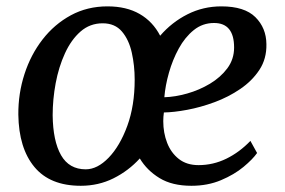

<svg xmlns="http://www.w3.org/2000/svg" viewBox="-20 -588 916 618"><path d="M786 -134.5 807.5 -95.5Q793.5 -75.5 763.8 -50.8Q734 -26 691.2 -8Q648.5 10 596 10Q534 10 493.5 -14.8Q453 -39.5 430 -78Q393.5 -38 345.2 -14Q297 10 240 10Q141 10 90.8 -50.5Q40.5 -111 39 -219Q38.5 -287 58.8 -349.5Q79 -412 117 -461Q155 -510 208 -538.8Q261 -567.5 326 -567.5Q387 -567.5 429.5 -543Q472 -518.5 495.5 -473Q533 -516.5 583.5 -542Q634 -567.5 692.5 -567.5Q767 -567.5 802 -532.8Q837 -498 837.5 -446Q838.5 -399 815 -363.2Q791.5 -327.5 753.2 -301.5Q715 -275.5 670.2 -259Q625.5 -242.5 582.5 -234.5Q539.5 -226.5 507.5 -226Q506.5 -219 506 -212Q505.5 -205 505.5 -198Q505.5 -160.5 518 -128.2Q530.5 -96 555.8 -76.2Q581 -56.5 619 -56.5Q666 -56.5 708.5 -77.2Q751 -98 786 -134.5ZM669 -514Q632 -514 603.8 -491.2Q575.5 -468.5 555.5 -432Q535.5 -395.5 523.8 -354Q512 -312.5 509 -275Q543.5 -276 582.5 -287Q621.5 -298 655.8 -318.5Q690 -339 711.8 -368.2Q733.5 -397.5 733.5 -435Q733.5 -514 669 -514ZM310.5 -513Q269.5 -513 239.2 -486.5Q209 -460 189 -416.2Q169 -372.5 159.2 -320.2Q149.5 -268 149.5 -217Q150.5 -134 176.5 -88.5Q202.5 -43 256 -43Q293.5 -43 329.8 -80.5Q366 -118 389.8 -183Q413.5 -248 413.5 -331.5Q413.5 -377 404.2 -418.5Q395 -460 372.5 -486.5Q350 -513 310.5 -513Z"/></svg>

Font: Merriweather
Style: Italic
Weight: 400
Italic angle: -7.8°
Designer: Eben Sorkin
Foundry: Eben Sorkin
Version: Version 2.100